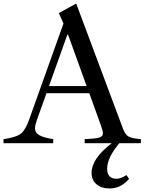

<svg xmlns="http://www.w3.org/2000/svg" viewBox="-44 -810 817 1086"><path d="M671 180 686 202Q639 256 576 256Q529 256 501.5 232Q474 208 474 168Q474 87 588 0H435V-23Q501 -26 519.5 -32.5Q538 -39 538 -56Q538 -71 527 -100L461 -283H219L165 -132Q154 -101 154 -85Q154 -59 179 -45Q204 -31 257 -23V0H-24V-23Q51 -34 76 -55.5Q101 -77 121 -134L315 -677L289 -736L387 -790L651 -84Q664 -49 682.5 -38Q701 -27 753 -23V0H631Q562 82 562 144Q562 201 615 201Q640 201 671 180ZM341 -614H337L233 -323H446Z"/></svg>

Font: Libre Caslon Text
Style: Regular
Weight: 400
Designer: Pablo Impallari, Rodrigo Fuenzalida
Foundry: Pablo Impallari, Rodrigo Fuenzalida
Version: Version 1.002